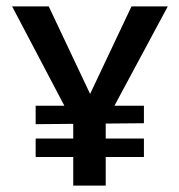

<svg xmlns="http://www.w3.org/2000/svg" viewBox="-20 -583 563 603"><path d="M210 -198 18 -563H133L263 -288L393 -563H507L311 -198ZM92 -90V-148H432V-90ZM92 -193V-251H432V-196ZM210 0V-211H312V0Z"/></svg>

Font: Darker Grotesque Light
Style: Bold
Weight: 700
Version: Version 1.000;gftools[0.9.28]